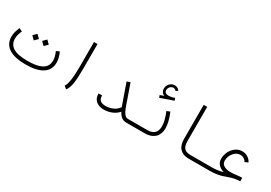

<svg xmlns="http://www.w3.org/2000/svg" viewBox="-102 -1489 3264 2310"><g transform="rotate(30 1530.0 -333.5)"><path d="M-87.9 -342.8 -43.9 -322.3Q-73.2 -259.3 -73.2 -206.5Q-73.2 -128.9 -11 -88.9Q51.3 -48.8 192.4 -48.8Q287.6 -48.8 346.9 -67.9Q406.2 -86.9 431.6 -121.1Q457 -155.3 457 -206.5Q457 -259.3 427.7 -322.3L471.7 -342.8Q505.9 -268.6 505.9 -206.5Q505.9 -103.5 425.3 -51.8Q344.7 0 192.4 0Q40 0 -41 -52Q-122.1 -104 -122.1 -206.5Q-122.1 -268.6 -87.9 -342.8ZM224.1 -345.7 270 -391.6 315.9 -345.7 270 -300.3ZM87.4 -345.7 133.3 -391.6 179.2 -345.7 133.3 -300.3Z M765.6 15.1 727.5 -15.1Q771 -69.8 771 -309.6V-646H819.8V-309.6Q819.8 -174.3 808.1 -98.6Q796.4 -22.9 765.6 15.1Z M1590.8 -48.8V0Q1554.2 0 1526.6 -19.8Q1499 -39.6 1475.1 -84Q1437 -40.5 1384 -20.3Q1331.1 0 1277.3 0Q1211.4 0 1169.7 -34.2Q1127.9 -68.4 1127.9 -138.2H1176.8Q1176.8 -88.9 1201.2 -68.8Q1225.6 -48.8 1277.3 -48.8Q1328.1 -48.8 1375.5 -69.8Q1422.9 -90.8 1452.1 -134.3Q1447.3 -145.5 1441.4 -163.6L1347.7 -430.7L1393.6 -447.3L1487.3 -180.2Q1502.4 -137.2 1515.6 -110.1Q1528.8 -83 1542 -70.1Q1555.2 -57.1 1565.7 -53Q1576.2 -48.8 1590.8 -48.8Z M1942.9 -645 1915.5 -625.5Q1899.9 -647.5 1874 -647.5Q1851.1 -647.5 1831.8 -627.7Q1812.5 -607.9 1812.5 -580.1Q1812.5 -534.2 1875.5 -534.2Q1902.8 -534.2 1953.6 -551.3L1964.4 -519L1784.7 -456.5L1773.9 -488.8L1828.1 -507.8Q1803.7 -517.1 1791 -536.9Q1778.3 -556.6 1778.3 -580.1Q1778.3 -622.1 1807.1 -651.9Q1835.9 -681.6 1874 -681.6Q1916.5 -681.6 1942.9 -645ZM1590.8 -48.8H1855.5Q1986.8 -48.8 1986.8 -176.3Q1986.8 -251 1940.4 -362.3L1985.4 -380.9Q2035.6 -261.2 2035.6 -176.3Q2035.6 -131.8 2021 -97.2Q2006.3 -62.5 1981 -41.7Q1955.6 -21 1923.8 -10.5Q1892.1 0 1855.5 0H1590.8Q1580.6 0 1573.5 -7.1Q1566.4 -14.2 1566.4 -24.4Q1566.4 -34.7 1573.5 -41.7Q1580.6 -48.8 1590.8 -48.8Z M2651.4 -48.8V0H2454.1Q2378.4 0 2335.2 -45.4Q2292 -90.8 2292 -180.2V-651.4H2340.8V-180.2Q2340.8 -106.9 2368.4 -77.9Q2396 -48.8 2454.1 -48.8Z M2651.4 -48.8H2754.9Q2833.5 -48.8 2905.8 -70.8Q2859.4 -83 2828.6 -114.7Q2797.9 -146.5 2797.9 -196.8Q2797.9 -245.6 2819.6 -292Q2841.3 -338.4 2882.8 -369.1Q2924.3 -399.9 2974.6 -399.9Q3021 -399.9 3055.9 -376.7Q3090.8 -353.5 3105.5 -319.8L3060.5 -300.3Q3051.8 -320.8 3029.3 -335.9Q3006.8 -351.1 2974.6 -351.1Q2923.3 -351.1 2885 -303.7Q2846.7 -256.3 2846.7 -196.8Q2846.7 -154.3 2882.6 -132.6Q2918.5 -110.8 2975.1 -110.8Q3009.8 -110.8 3053.7 -116.7Q3098.1 -123 3132.8 -123V-74.2Q3060.1 -74.2 2970.7 -41.5Q2935.1 -28.3 2911.1 -21Q2887.2 -13.7 2844.2 -6.8Q2801.3 0 2754.9 0H2651.4Q2641.1 0 2634 -7.1Q2627 -14.2 2627 -24.4Q2627 -34.7 2634 -41.7Q2641.1 -48.8 2651.4 -48.8Z"/></g></svg>

Font: AzarMehrMonospaced
Style: SerifRegular
Weight: 1
Designer: Amin Abedi
Version: Version 1.00